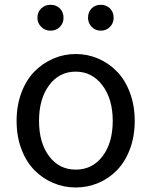

<svg xmlns="http://www.w3.org/2000/svg" viewBox="-20 -787 645 819"><path d="M50.8 -271.5Q50.8 -336.9 71.3 -391.6Q91.8 -446.3 127 -481.9Q162.1 -517.6 207.5 -537.1Q252.9 -556.6 303.2 -556.6Q353.5 -556.6 398.9 -537.1Q444.3 -517.6 479 -481.9Q513.7 -446.3 534.2 -391.6Q554.7 -336.9 554.7 -271.5Q554.7 -205.1 534.2 -150.9Q513.7 -96.7 479 -61Q444.3 -25.4 398.9 -6.3Q353.5 12.7 303.2 12.7Q252.9 12.7 207.5 -6.3Q162.1 -25.4 127 -61Q91.8 -96.7 71.3 -150.9Q50.8 -205.1 50.8 -271.5ZM460.9 -271.5Q460.9 -364.3 417 -422.9Q373 -481.4 302.7 -481.4Q232.4 -481.4 189.5 -423.3Q146.5 -365.2 146.5 -271.5Q146.5 -177.7 189.5 -120.6Q232.4 -63.5 303.2 -63.5Q374 -63.5 417.5 -120.6Q460.9 -177.7 460.9 -271.5ZM139.6 -710.9Q139.6 -735.4 155.8 -751Q171.9 -766.6 195.8 -766.6Q219.7 -766.6 235.4 -751Q251 -735.4 251 -710.9Q251 -688.5 235.4 -672.4Q219.7 -656.2 195.8 -656.2Q171.9 -656.2 155.8 -672.4Q139.6 -688.5 139.6 -710.9ZM355.5 -710.9Q355.5 -735.4 370.6 -751Q385.7 -766.6 409.7 -766.6Q433.6 -766.6 449.2 -751Q464.8 -735.4 464.8 -710.9Q464.8 -688.5 449.2 -672.4Q433.6 -656.2 410.2 -656.2Q386.7 -656.2 371.1 -672.4Q355.5 -688.5 355.5 -710.9Z"/></svg>

Font: Gen Jyuu Gothic Regular
Style: Regular
Weight: 400
Designer: [Source Han Sans]
Ryoko NISHIZUKA  (kana & ideographs); Paul D. Hunt (Latin, Greek & Cyrillic); Wenlong ZHANG  (bopomofo
Version: Version 1.002.20150607